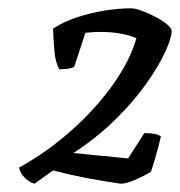

<svg xmlns="http://www.w3.org/2000/svg" viewBox="-20 -788 434 463"><path d="M63 -345Q50 -349 39.5 -359.5Q29 -370 26 -384Q95 -422 154 -475Q213 -528 253.5 -585.5Q294 -643 309 -696Q273 -711 222 -711Q214 -711 205 -710.5Q196 -710 186 -709L159 -627Q150 -621 123 -621Q114 -637 111.5 -662Q109 -687 108 -719Q132 -735 165 -746Q198 -757 232.5 -762.5Q267 -768 296 -768Q306 -768 322 -762Q338 -756 354.5 -747.5Q371 -739 382.5 -729.5Q394 -720 394 -713Q394 -697 378.5 -663Q363 -629 333 -586.5Q303 -544 258.5 -500Q214 -456 157 -419L289 -406L328 -467Q359 -467 368 -459Q362 -433 356 -412.5Q350 -392 344 -374Q332 -366 308.5 -355.5Q285 -345 271 -345Q229 -351 189.5 -358.5Q150 -366 108 -377Z"/></svg>

Font: Texturina 72pt 72pt SemiBold
Style: Italic
Weight: 600
Italic angle: -11°
Designer: Guillermo Torres Carreño
Foundry: Omnibus-Type
Version: Version 1.002; ttfautohint (v1.8.3)